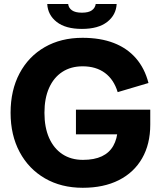

<svg xmlns="http://www.w3.org/2000/svg" viewBox="-20 -906 785 943"><path d="M386.5 16.3Q280.8 16.3 200.9 -29.9Q120.9 -76.2 76.5 -159.2Q32 -242.2 32 -352Q32 -462.8 76.1 -545.8Q120.2 -628.8 199.9 -674.6Q279.5 -720.3 385.3 -720.3Q472.8 -720.3 538.5 -695Q604.1 -669.8 647.4 -620.2Q690.6 -570.7 709.3 -498.3L558 -453.5Q539.2 -515.5 495.3 -547.9Q451.3 -580.3 386 -580.3Q327.9 -580.3 285.8 -552.7Q243.7 -525.1 221 -474.1Q198.3 -423.2 198.3 -352Q198.3 -280.4 221.1 -228.7Q244 -177 286.4 -148.9Q328.9 -120.8 387.3 -120.8Q443.3 -120.8 480.4 -138.4Q517.4 -156 536.5 -190Q555.7 -223.9 558.5 -272.9L600.9 -246.2H353V-367.5H718V-293.8Q718 -198.1 677.9 -128.4Q637.9 -58.7 563.6 -21.2Q489.4 16.3 386.5 16.3ZM382.3 -764Q302.2 -764 258.6 -798.1Q214.9 -832.2 212 -886.5H314.8Q316.9 -867 333.4 -855.4Q349.9 -843.7 382.3 -843.7Q415.1 -843.7 431.2 -855.4Q447.3 -867 450.2 -886.5H553Q550.1 -832.2 506.2 -798.1Q462.3 -764 382.3 -764Z"/></svg>

Font: TikTok Sans Light
Style: Regular
Weight: 300
Version: Version 4.000